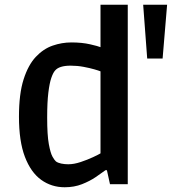

<svg xmlns="http://www.w3.org/2000/svg" viewBox="-20 -777 725 810"><path d="M253 13Q197 13 153.5 -18.5Q110 -50 85 -115.5Q60 -181 60 -285Q60 -381 79.5 -442Q99 -503 131 -537Q163 -571 202 -584.5Q241 -598 281 -598Q326 -598 360.5 -590Q395 -582 404 -578V-757H519V0H444L431 -59H425Q409 -47 384 -30Q359 -13 326 0Q293 13 253 13ZM268 -84Q292 -84 320.5 -93.5Q349 -103 372.5 -114Q396 -125 404 -130V-476Q397 -479 378 -484.5Q359 -490 332.5 -495Q306 -500 278 -500Q229 -500 212 -479Q204 -470 196.5 -448.5Q189 -427 184 -386.5Q179 -346 179 -281Q179 -207 186 -169Q193 -131 201.5 -116Q210 -101 216 -96Q224 -90 238 -87Q252 -84 268 -84ZM601 -530 584 -757H685L666 -530Z"/></svg>

Font: Ruda
Style: Bold
Weight: 700
Designer: Mariela Monsalve and Angelina Sanchez
Foundry: Mariela Monsalve and Angelina Sanchez
Version: Version 2.000